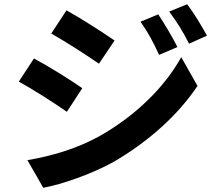

<svg xmlns="http://www.w3.org/2000/svg" viewBox="-20 -836 1040 910"><path d="M730 -768 646 -733C682 -682 705 -639 734 -576L821 -613C798 -659 758 -726 730 -768ZM867 -816 782 -781C819 -731 844 -692 876 -629L961 -667C937 -711 898 -776 867 -816ZM295 -787 223 -677C289 -640 393 -573 449 -534L523 -644C471 -680 361 -751 295 -787ZM110 -77 185 54C273 38 417 -12 519 -69C682 -164 824 -290 916 -429L839 -565C760 -422 620 -285 450 -190C342 -130 222 -96 110 -77ZM141 -559 69 -449C136 -413 240 -346 297 -306L370 -418C319 -454 209 -523 141 -559Z"/></svg>

Font: Noto Sans Mono CJK TC
Style: Bold
Weight: 700
Designer: Ryoko NISHIZUKA 西塚涼子 (kana, bopomofo & ideographs); Paul D. Hunt (Latin, Greek & Cyrillic); Sandoll Communications 산돌커뮤니
Foundry: Adobe
Version: Version 2.004;hotconv 1.0.118;makeotfexe 2.5.65603